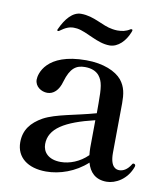

<svg xmlns="http://www.w3.org/2000/svg" viewBox="-80 -755 723 835"><g transform="rotate(10 281.5 -337.0)"><path d="M125 -597C126 -597 128 -597 129 -598C155 -617 171 -623 190 -623C195 -623 200 -622 205 -622C251 -615 301 -574 356 -574C394 -574 425 -608 440 -646C442 -651 443 -654 443 -656C443 -659 441 -660 438 -660C437 -660 436 -660 434 -659C416 -647 398 -644 378 -644C371 -644 364 -645 357 -646C309 -653 270 -688 211 -688C174 -688 144 -653 122 -604C121 -602 121 -601 121 -600C121 -598 122 -597 125 -597ZM549 -86C546 -86 544 -85 542 -81C527 -56 508 -47 492 -47C481 -47 452 -50 452 -116C452 -186 454 -278 454 -336C454 -376 450 -407 426 -437C400 -468 345 -493 268 -493C90 -493 70 -396 70 -373C70 -342 99 -324 125 -324C152 -324 175 -344 186 -385C204 -446 229 -463 268 -463C295 -463 317 -455 331 -438C350 -414 353 -387 353 -318V-274C265 -249 179 -239 125 -210C75 -182 47 -146 47 -92C47 -26 98 14 179 14C239 14 307 -9 359 -57C370 -17 396 12 446 12C486 12 536 -16 556 -73C557 -76 557 -77 557 -78C557 -83 553 -86 549 -86ZM235 -38C180 -38 155 -68 155 -103C155 -172 222 -212 352 -243C352 -192 351 -140 351 -121C351 -110 352 -99 353 -89C318 -54 273 -38 235 -38Z"/></g></svg>

Font: Shippori Mincho OTF SemiBold
Style: Regular
Weight: 600
Designer: FONTDASU
Foundry: FONTDASU / Google Inc. / but / Adobe
Version: Version 3.300;hotconv 1.0.109;makeotfexe 2.5.65596